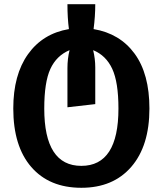

<svg xmlns="http://www.w3.org/2000/svg" viewBox="-20 -670 773 911"><path d="M43 -155Q43 -315 113 -413Q183 -511 307 -532Q300 -585 300 -650H432Q432 -593 424 -532Q549 -511 619 -415Q689 -319 689 -155Q689 22 603 121.5Q517 221 366 221Q214 221 128.5 122.5Q43 24 43 -155ZM190 -155Q190 117 366 117Q542 117 542 -155Q542 -280 512.5 -343.5Q483 -407 422 -432Q432 -391 432 -350V-176L300 -161V-347Q300 -391 310 -432Q248 -406 219 -343Q190 -280 190 -155Z"/></svg>

Font: FiraGO SemiBold
Style: Regular
Weight: 600
Designer: bBox Type
Foundry: bBox Type GmbH
Version: Version 1.001;PS 001.001;hotconv 1.0.88;makeotf.lib2.5.64775